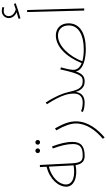

<svg xmlns="http://www.w3.org/2000/svg" viewBox="463 -1433 1200 2166"><g transform="rotate(-90 1063.0 -350.0)"><path d="M386 5C399 5 406 2 406 -6C406 -15 399 -17 390 -17C326 -17 308 -46 303 -149L285 -500H261L265 -425C124 -389 40 -292 40 -202C40 -114 149 -71 283 -97C296 -9 346 5 386 5ZM65 -206C65 -285 147 -370 266 -399L280 -127V-120C177 -101 65 -120 65 -206Z M541 -498C555 -498 567 -510 567 -524C567 -539 555 -551 541 -551C526 -551 514 -539 514 -524C514 -510 526 -498 541 -498ZM446 -498C460 -498 472 -510 472 -524C472 -539 460 -551 446 -551C431 -551 419 -539 419 -524C419 -510 431 -498 446 -498Z M386 5C499 5 545 -38 545 -132C545 -209 525 -278 494 -363L471 -354C503 -264 521 -198 521 -126C521 -41 476 -17 390 -17Z M596 230C682 156 777 46 777 -93C777 -166 752 -233 698 -329L675 -316C726 -229 753 -154 753 -94C753 26 675 131 580 210Z M991 -17C947 -17 917 -25 891 -36L883 -15C910 -2 950 5 989 5C1075 5 1103 -47 1109 -97C1128 -31 1167 5 1225 5C1240 5 1245 1 1245 -6C1245 -11 1243 -17 1229 -17C1149 -17 1130 -77 1105 -187C1094 -236 1062 -322 990 -434L970 -421C1082 -247 1090 -170 1090 -114C1090 -67 1068 -17 991 -17Z M1592 18C1771 18 1883 -49 1883 -177C1883 -271 1821 -320 1746 -320C1625 -320 1508 -211 1434 -29C1384 -49 1358 -81 1358 -123C1358 -164 1378 -229 1386 -263L1363 -269C1311 -33 1286 -17 1228 -17L1225 5C1272 5 1311 -7 1340 -95C1358 -3 1500 18 1592 18ZM1744 -296C1812 -296 1859 -252 1859 -174C1859 -63 1749 -5 1589 -5C1536 -5 1491 -11 1455 -21C1507 -161 1625 -296 1744 -296Z M1939 -719C1994 -733 2061 -755 2109 -773L2102 -793C2082 -786 2062 -779 2039 -772C2000 -783 1964 -811 1964 -850C1964 -881 1983 -908 2021 -908C2036 -908 2049 -906 2062 -902L2067 -922C2054 -927 2038 -930 2021 -930C1984 -930 1942 -902 1942 -850C1942 -813 1969 -778 2008 -762C1991 -757 1965 -749 1934 -741Z M2027 0H2051L2033 -644H2010Z"/></g></svg>

Font: Noto Sans Arabic ExtCond Thin
Style: Regular
Weight: 100
Width: 2
Designer: Monotype Design Team, Nadine Chahine, Nizar Qandah and Khaled Hosny
Foundry: Monotype Imaging Inc.
Version: Version 2.012